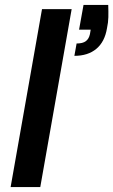

<svg xmlns="http://www.w3.org/2000/svg" viewBox="-20 -757 459 777"><path d="M23 0 150 -720H270L143 0ZM281 -531 290 -581Q315 -581 327.5 -590.5Q340 -600 344 -619L347 -637H300L318 -737H418Q419 -709 418.5 -687.5Q418 -666 413 -643Q404 -588 370 -559.5Q336 -531 281 -531Z"/></svg>

Font: DM Sans SemiBold
Style: Italic
Weight: 600
Italic angle: -10°
Designer: Colophon Foundry, Jonny Pinhorn
Foundry: Colophon Foundry
Version: Version 4.004;gftools[0.9.30]